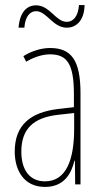

<svg xmlns="http://www.w3.org/2000/svg" viewBox="-20 -726 406 756"><path d="M53 -617H76C79 -662 99 -682 122 -682C164 -682 188 -617 243 -617C280 -617 312 -645 313 -706H291C288 -664 270 -640 243 -640C199 -640 177 -705 122 -705C87 -705 58 -680 53 -617ZM177 -537C143 -537 104 -525 72 -505L83 -483C120 -505 153 -512 177 -512C244 -512 271 -475 271 -355V-304L210 -297C100 -284 38 -234 38 -129C38 -57 73 10 157 10C233 10 261 -43 273 -93H275L276 0H297V-358C297 -489 261 -537 177 -537ZM209 -274 272 -281V-220C272 -97 241 -12 157 -12C99 -12 64 -54 64 -129C64 -217 110 -263 209 -274Z"/></svg>

Font: Noto Sans Georgian ExtraCondensed Thin
Style: Regular
Weight: 100
Width: 2
Designer: Monotype Design Team, Akaki Razmadze
Foundry: Google LLC
Version: Version 2.005